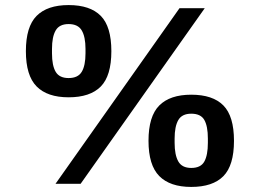

<svg xmlns="http://www.w3.org/2000/svg" viewBox="-20 -718 1013 750"><path d="M248 -337.9Q165 -337.9 123 -380.4Q81.1 -422.9 81.1 -518.1Q81.1 -613.8 123 -656Q165 -698.2 248 -698.2Q332 -698.2 373.5 -656.2Q415 -614.3 415 -518.1Q415 -421.9 373.5 -379.9Q332 -337.9 248 -337.9ZM196.8 0 681.2 -686H779.8L294.9 0ZM248 -413.1Q284.7 -413.1 299.3 -437.5Q314 -461.9 314 -509.8V-526.9Q314 -574.2 299.3 -599.1Q284.7 -624 248 -624Q211.9 -624 197.5 -599.1Q183.1 -574.2 183.1 -526.9V-509.8Q183.1 -461.9 197.5 -437.5Q211.9 -413.1 248 -413.1ZM727.1 12.2Q644 12.2 602.1 -30.3Q560.1 -72.8 560.1 -168Q560.1 -263.7 602.1 -305.9Q644 -348.1 727.1 -348.1Q811 -348.1 852.5 -306.2Q894 -264.2 894 -168Q894 -71.8 852.5 -29.8Q811 12.2 727.1 12.2ZM727.1 -62Q764.2 -62 778.1 -86.9Q792 -111.8 792 -160.2V-176.8Q792 -225.1 778.1 -249.5Q764.2 -273.9 727.1 -273.9Q690.9 -273.9 676.5 -249Q662.1 -224.1 662.1 -176.8V-160.2Q662.1 -112.8 676.5 -87.4Q690.9 -62 727.1 -62Z"/></svg>

Font: Archivo
Style: Bold
Weight: 700
Designer: Hector Gatti
Foundry: Omnibus-Type
Version: Version 2.001